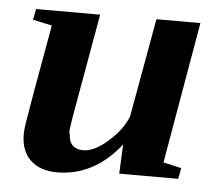

<svg xmlns="http://www.w3.org/2000/svg" viewBox="-41 -505 638 561"><g transform="rotate(5 278.0 -224.5)"><path d="M171 -105 173 -107Q173 -60 217 -60Q248 -60 288 -95Q328 -130 344 -170L396 -460H525L453 -45L506 -33L500 -1H327L331 -87Q254 11 145 11Q96 11 67 -16Q39 -43 39 -92Q39 -101 42 -124Q45 -146 93 -415L37 -427L43 -459H231L182 -182Q171 -122 171 -105Z"/></g></svg>

Font: Libra Serif Modern
Style: Bold Italic
Weight: 700
Italic angle: -12°
Designer: Stefan Peev, Context Ltd
Foundry: Stefan Peev, Context Ltd
Version: Version 1.000